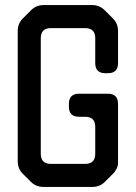

<svg xmlns="http://www.w3.org/2000/svg" viewBox="-20 -729 536 758"><path d="M102 -11Q122 9 152 9H345Q374 9 394 -11L426 -43Q448 -65 446 -93V-319Q446 -359 406 -359H292Q252 -359 252 -319V-308Q252 -268 292 -268H316Q356 -268 356 -228V-122Q356 -82 316 -82H181Q141 -82 141 -122V-578Q141 -618 181 -618H316Q356 -618 356 -578V-480Q356 -440 396 -440H406Q446 -440 446 -480V-607Q446 -636 426 -656L394 -688Q373 -709 345 -709H152Q123 -709 103 -689L70 -656Q50 -636 50 -607V-92Q50 -63 70 -43Z"/></svg>

Font: WDXL Lubrifont SC
Style: Regular
Weight: 400
Designer: [WDXL Lubrifont] Copyright 2020-2022 (c) NightFurySL2001, Skr-ZERO; [ZCOOL QingKe HuangYou] Copyright 2018-2022 (c) The 
Version: Version 2.001;hotconv 1.1.1;makeotfexe 2.6.0